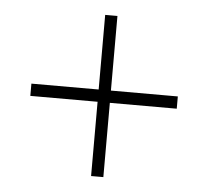

<svg xmlns="http://www.w3.org/2000/svg" viewBox="-41 -677 592 546"><g transform="rotate(5 255.5 -404.0)"><path d="M238 -174H273V-386H464V-421H273V-634H238V-421H46V-386H238Z"/></g></svg>

Font: Noto Sans Tamil UI SemiCondensed ExtraLight
Style: Regular
Weight: 200
Width: 4
Designer: Jelle Bosma - Monotype Design Team
Foundry: Monotype Imaging Inc.
Version: Version 2.004